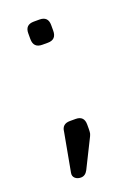

<svg xmlns="http://www.w3.org/2000/svg" viewBox="-106 -453 419 599"><g transform="rotate(-20 103.0 -153.0)"><path d="M57.5 100.5C57.5 100.5 57.5 100.5 57.5 100.5C50 100.5 43.5 98.5 38.5 94C33.5 89.5 31.5 83.5 33 76C33 76 33 76 33 76C33 76 56.5 -52 56.5 -52C58 -68.5 67.5 -77 85 -77C85 -77 85 -77 85 -77C85 -77 104 -77 104 -77C122.5 -77 132 -67.5 132 -48.5C132 -48.5 132 -48.5 132 -48.5C132 -48.5 132 -34 132 -34C132 -27.5 131.5 -23 131 -19.5C130 -16 129 -13 127.5 -10C127.5 -10 127.5 -10 127.5 -10C127.5 -10 80.5 84.5 80.5 84.5C75 95 67.5 100.5 57.5 100.5ZM104 -330C104 -330 85.5 -330 85.5 -330C66 -330 56.5 -340 56.5 -359.5C56.5 -359.5 56.5 -359.5 56.5 -359.5C56.5 -359.5 56.5 -378.5 56.5 -378.5C56.5 -397.5 66 -407 85.5 -407C85.5 -407 85.5 -407 85.5 -407C85.5 -407 104 -407 104 -407C123 -407 132.5 -397.5 132.5 -378.5C132.5 -378.5 132.5 -378.5 132.5 -378.5C132.5 -378.5 132.5 -359.5 132.5 -359.5C132.5 -340 123 -330 104 -330C104 -330 104 -330 104 -330Z"/></g></svg>

Font: Jura-Fortis-Regular
Style: Regular
Weight: 500
Designer: Daniel Johnson, Alexei Vanyashin, Mirko Velimirovic
Foundry: Daniel Johnson
Version: ""